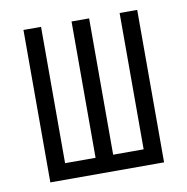

<svg xmlns="http://www.w3.org/2000/svg" viewBox="-65 -583 629 645"><g transform="rotate(-10 250.0 -260.0)"><path d="M56 0V-520H116V-55H220V-520H280V-55H384V-520H444V0Z"/></g></svg>

Font: Iosevka SS18 Light
Style: Regular
Weight: 300
Monospace: yes
Designer: Belleve Invis
Foundry: Belleve Invis
Version: Version 25.1.1; ttfautohint (v1.8.4)